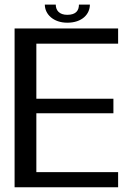

<svg xmlns="http://www.w3.org/2000/svg" viewBox="-20 -796 578 816"><path d="M42 0H482V-64.5H134.5V-314.5H462V-376.5H134.5V-610.5H482V-675H42ZM266 -699.5C328.5 -699.5 362 -735.5 362 -776.5H315.5C315.5 -752 303.5 -733 266 -733C232 -733 217 -752 217 -776.5H170.5C170.5 -735.5 207 -699.5 266 -699.5Z"/></svg>

Font: Anybody
Style: Regular
Weight: 400
Designer: Tyler Finck
Foundry: Etcetera Type Company
Version: Version 1.110